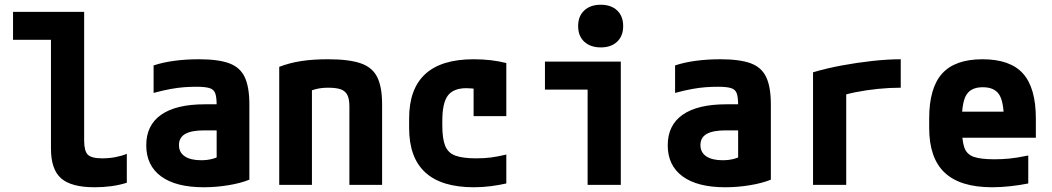

<svg xmlns="http://www.w3.org/2000/svg" viewBox="-20 -780 4440 810"><path d="M379 10Q281 10 238 -27.5Q195 -65 195 -153V-612H35V-730H335V-187Q335 -143 350.5 -127.5Q366 -112 411 -112Q440 -112 466.5 -117Q493 -122 515 -131V-9Q483 1 449 5.5Q415 10 379 10Z M840 10Q722 10 659.5 -36Q597 -82 597 -167Q597 -252 660 -296Q723 -340 844 -340H959V-230H842Q788 -230 761.5 -215Q735 -200 735 -168Q735 -137 759.5 -120.5Q784 -104 829 -104Q856 -104 879 -110.5Q902 -117 922 -131L894 -58V-336Q894 -370 888 -386.5Q882 -403 863.5 -408.5Q845 -414 808 -414Q782 -414 756 -412Q730 -410 699.5 -404.5Q669 -399 628 -388V-504Q667 -517 715.5 -523.5Q764 -530 819 -530Q901 -530 947 -513Q993 -496 1012.5 -454.5Q1032 -413 1032 -340V-22Q995 -7 943 1.5Q891 10 840 10Z M1158 -498Q1202 -515 1251.5 -522.5Q1301 -530 1364 -530Q1452 -530 1501.5 -513Q1551 -496 1571.5 -454.5Q1592 -413 1592 -340V0H1454V-332Q1454 -362 1445.5 -379Q1437 -396 1418 -403Q1399 -410 1364 -410Q1345 -410 1329 -407.5Q1313 -405 1292.5 -398Q1272 -391 1240 -376L1296 -462V0H1158Z M1979 10Q1706 10 1706 -240V-280Q1706 -530 1978 -530Q2054 -530 2116 -514V-290H1978V-495L2042 -390Q2022 -398 1997 -403Q1972 -408 1948 -408Q1893 -408 1869.5 -377Q1846 -346 1846 -270V-250Q1846 -195 1858 -165Q1870 -135 1901 -123.5Q1932 -112 1989 -112Q2023 -112 2050.5 -115.5Q2078 -119 2116 -128V-6Q2085 1 2050 5.5Q2015 10 1979 10Z M2459 0V-402H2279V-520H2599V0ZM2515 -580Q2471 -580 2445 -604Q2419 -628 2419 -670Q2419 -712 2445 -736Q2471 -760 2514 -760Q2558 -760 2583.5 -736Q2609 -712 2609 -670Q2609 -628 2583.5 -604Q2558 -580 2515 -580Z M3040 10Q2922 10 2859.5 -36Q2797 -82 2797 -167Q2797 -252 2860 -296Q2923 -340 3044 -340H3159V-230H3042Q2988 -230 2961.5 -215Q2935 -200 2935 -168Q2935 -137 2959.5 -120.5Q2984 -104 3029 -104Q3056 -104 3079 -110.5Q3102 -117 3122 -131L3094 -58V-336Q3094 -370 3088 -386.5Q3082 -403 3063.5 -408.5Q3045 -414 3008 -414Q2982 -414 2956 -412Q2930 -410 2899.5 -404.5Q2869 -399 2828 -388V-504Q2867 -517 2915.5 -523.5Q2964 -530 3019 -530Q3101 -530 3147 -513Q3193 -496 3212.5 -454.5Q3232 -413 3232 -340V-22Q3195 -7 3143 1.5Q3091 10 3040 10Z M3410 -475Q3467 -492 3532 -504Q3597 -516 3661.5 -523Q3726 -530 3780 -530V-410Q3733 -410 3683.5 -405Q3634 -400 3589.5 -391Q3545 -382 3511 -370L3550 -435V0H3410Z M4166 10Q4031 10 3965.5 -51.5Q3900 -113 3900 -240V-280Q3900 -409 3954.5 -469.5Q4009 -530 4125 -530Q4242 -530 4296 -469.5Q4350 -409 4350 -280V-199H3973V-309H4243L4215 -274Q4215 -351 4195 -381.5Q4175 -412 4126 -412Q4078 -412 4058 -381.5Q4038 -351 4038 -274V-246Q4038 -188 4048 -158.5Q4058 -129 4087.5 -118.5Q4117 -108 4175 -108Q4206 -108 4238 -111Q4270 -114 4318 -124V-6Q4283 1 4243 5.5Q4203 10 4166 10Z"/></svg>

Font: M PLUS Code Latin SemiExpanded
Style: Bold
Weight: 700
Width: 6
Designer: Coji Morishita
Foundry: UNDERFOREST DESIGN
Version: Version 1.002; ttfautohint (v1.8.3)